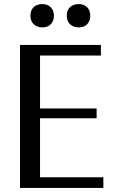

<svg xmlns="http://www.w3.org/2000/svg" viewBox="-20 -920 562 940"><path d="M78 0V-700H474V-648H155L176 -669V-30L154 -52H486V0ZM126 -341V-389H453V-341ZM365 -786Q339 -786 323 -801.5Q307 -817 307 -843Q307 -861 314 -873.5Q321 -886 334.5 -893Q348 -900 365 -900Q391 -900 406.5 -884.5Q422 -869 422 -843Q422 -826 415 -813Q408 -800 395.5 -793Q383 -786 365 -786ZM187 -786Q161 -786 145 -801.5Q129 -817 129 -843Q129 -861 136 -873.5Q143 -886 156.5 -893Q170 -900 187 -900Q213 -900 228.5 -884.5Q244 -869 244 -843Q244 -826 237 -813Q230 -800 217.5 -793Q205 -786 187 -786Z"/></svg>

Font: Sutasoma
Style: Regular
Weight: 400
Designer: Izhar Fathurrohim, Akbar Rohmanto, Arusyal Khofiqoini
Foundry: Kiwari Kolektiv
Version: Version 1.102